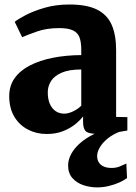

<svg xmlns="http://www.w3.org/2000/svg" viewBox="-20 -585 607 854"><path d="M187.5 11Q142 11 104 -8.8Q66 -28.5 43.5 -66.2Q21 -104 21 -157.5Q21 -203.5 45.2 -237.5Q69.5 -271.5 113.2 -294Q157 -316.5 215.2 -328Q273.5 -339.5 341.5 -340V-363Q341.5 -396.5 334 -417.8Q326.5 -439 305.2 -449.5Q284 -460 243.5 -460Q187 -460 144.8 -445Q102.5 -430 78.5 -419.5L45.5 -488Q58.5 -499 93 -517.2Q127.5 -535.5 177.8 -550.2Q228 -565 288.5 -565Q366.5 -565 411.8 -542.2Q457 -519.5 476.8 -474.5Q496.5 -429.5 496.5 -361.5V-65L546.5 -64V-4.5Q535 -2 512 1.5Q489 5 462.2 7.8Q435.5 10.5 414 10.5Q375.5 10.5 362.5 -0.5Q349.5 -11.5 349.5 -43V-67.5Q337.5 -51 314.8 -32.5Q292 -14 260 -1.5Q228 11 187.5 11ZM266 -79.5Q284 -79.5 305.5 -89.8Q327 -100 341.5 -115V-276Q287.5 -276 254.5 -261.8Q221.5 -247.5 207 -224.5Q192.5 -201.5 192.5 -174.5Q192.5 -144.5 201.5 -123.5Q210.5 -102.5 227 -91Q243.5 -79.5 266 -79.5ZM412 248.5Q381.5 248.5 351.5 238.8Q321.5 229 302.2 207.2Q283 185.5 283 151Q283 130 292.5 108.5Q302 87 320.8 66.8Q339.5 46.5 366.5 29Q393.5 11.5 428.5 -1L462.5 -5L517 -1Q482 12 458.8 31.2Q435.5 50.5 423.8 70.8Q412 91 412 109.5Q412 134 428.8 148Q445.5 162 475.5 162Q497 162 512 155.5Q527 149 542 142.5L545 207Q531 217.5 509.8 227Q488.5 236.5 463.2 242.5Q438 248.5 412 248.5Z"/></svg>

Font: Merriweather 28pt Black
Style: Regular
Weight: 900
Version: Version 2.100